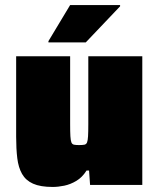

<svg xmlns="http://www.w3.org/2000/svg" viewBox="-20 -733 628 761"><path d="M189 8Q140 8 111 -5Q82 -18 67.5 -43.5Q53 -69 48.5 -106Q44 -143 44 -191V-510H258V-241Q258 -210 259 -193Q260 -176 263 -168.5Q266 -161 273.5 -159.5Q281 -158 293 -158Q307 -158 314.5 -159.5Q322 -161 325 -168.5Q328 -176 329 -193Q330 -210 330 -241V-510H544V0H337L333 -57H323Q306 -30 282.5 -16Q259 -2 234.5 3Q210 8 189 8ZM172 -565V-570L258 -713H456V-708L320 -565Z"/></svg>

Font: Saira Thin Black
Style: Regular
Weight: 900
Version: Version 1.101